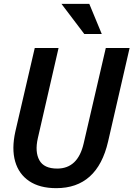

<svg xmlns="http://www.w3.org/2000/svg" viewBox="-20 -970 695 1000"><path d="M273 10Q187 10 132.5 -26.5Q78 -63 59 -129Q40 -195 60 -285L161 -720H285L177 -250Q161 -179 185 -135.5Q209 -92 278 -92Q386 -92 416 -224L531 -720H655L543 -233Q487 10 273 10ZM419 -793 300 -950H445L510 -793Z"/></svg>

Font: Instrument Sans SemiCondensed SemiBold Italic
Style: Regular
Weight: 600
Width: 4
Italic angle: -13°
Designer: Rodrigo Fuenzalida
Foundry: fragTYPE
Version: Version 1.000; ttfautohint (v1.8.4.7-5d5b);gftools[0.9.28]